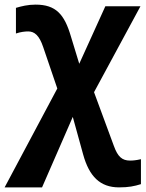

<svg xmlns="http://www.w3.org/2000/svg" viewBox="-41 -571 633 831"><path d="M113 -551C79 -551 52 -544 28 -537V-426C49 -433 67 -435 81 -435C108 -435 129 -418 146 -367L207 -188L-21 240H141L274 -65L319 98C345 192 392 240 474 240C516 240 540 235 569 226V118C547 123 534 124 522 124C488 124 469 108 452 61L366 -172L567 -544H415L302 -295L266 -413C238 -509 201 -551 113 -551Z"/></svg>

Font: Noto Sans Display
Style: Bold
Weight: 700
Designer: Monotype Design Team
Foundry: Monotype Imaging Inc.
Version: Version 1.900